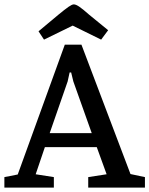

<svg xmlns="http://www.w3.org/2000/svg" viewBox="-30 -857 682 877"><path d="M-10 0V-48L51 -60L266 -653H342L566 -62L632 -48V0H373V-48L457 -61L412 -185H175L133 -61L216 -48V0ZM197 -249H389L305 -485L295 -526H288L279 -485ZM171 -676 146 -714 237 -790Q266 -814 282.5 -825.5Q299 -837 307 -837Q317 -837 333.5 -825.5Q350 -814 377 -790L464 -719L432 -676L302 -740Z"/></svg>

Font: Faustina Medium
Style: Regular
Weight: 500
Designer: Alfonso Garcia
Foundry: http://www.omnibus-type.com
Version: Version 1.200